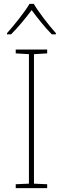

<svg xmlns="http://www.w3.org/2000/svg" viewBox="-20 -969 323 989"><path d="M154 -949H132C108 -908 53 -839 16 -798V-792H37C74 -829 115 -879 143 -917C171 -879 210 -829 247 -792H268V-798C231 -839 178 -908 154 -949ZM223 0V-20L155 -23V-690L223 -694V-714H61V-694L129 -690V-23L61 -20V0Z"/></svg>

Font: Noto Sans Gurmukhi UI Thin
Style: Regular
Weight: 100
Designer: Jelle Bosma - Monotype Design Team
Foundry: Monotype Imaging Inc.
Version: Version 2.004